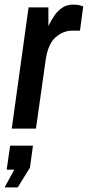

<svg xmlns="http://www.w3.org/2000/svg" viewBox="-30 -558 381 833"><path d="M21 0 94 -526H180V-445Q190 -466 204 -487.5Q218 -509 238.5 -523.5Q259 -538 287 -538Q308 -538 319.5 -534Q331 -530 331 -530L317 -425H283Q244 -425 211 -396Q178 -367 168 -297L126 0ZM-10 255 32 178H-1L14 74H113L100 169L47 255Z"/></svg>

Font: Archivo Narrow SemiBold
Style: Italic
Weight: 600
Italic angle: -8°
Designer: Hector Gatti
Foundry: Omnibus-Type
Version: Version 3.002